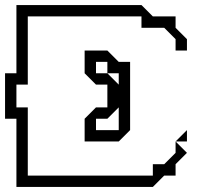

<svg xmlns="http://www.w3.org/2000/svg" viewBox="-20 -740 806 760"><path d="M405 -450V-495H360V-450H405L450 -405V-450ZM360 -225H450V-315L405 -270H360ZM675 -180 720 -225V-180ZM45 0V-270H0V-450H45V-720H540L585 -675H675V-630L720 -585V-540H675V-585L630 -630H540V-675H90V-405H45V-315H90V-45H585V-90H630L675 -135V-180L720 -135L675 -90V-45H630L585 0ZM315 -180V-270L360 -315H405V-405H360L315 -450V-540H405L450 -495H495V-225L450 -180Z"/></svg>

Font: Rubik Iso
Style: Regular
Weight: 400
Designer: Hubert and Fischer, NaN
Foundry: Hubert and Fischer, NaN
Version: Version 2.200